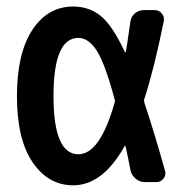

<svg xmlns="http://www.w3.org/2000/svg" viewBox="-20 -550 540 580"><path d="M216.8 -435.5Q141.6 -435.5 141.6 -259.8Q141.6 -84 216.8 -84Q282.2 -84 326.2 -240.2Q328.1 -245.1 326.2 -250Q296.9 -359.4 272 -397.5Q247.1 -435.5 216.8 -435.5ZM201.2 9.8Q126 9.8 78.6 -59.6Q31.2 -128.9 31.2 -259.8Q31.2 -388.7 77.6 -459.5Q124 -530.3 201.2 -530.3Q249 -530.3 284.2 -502Q319.3 -473.6 357.4 -392.6Q358.4 -391.6 359.4 -392.6Q360.4 -393.6 360.4 -394.5Q362.3 -406.2 364.7 -421.4Q367.2 -436.5 369.6 -455.1Q372.1 -473.6 374 -485.4Q376 -500 387.7 -509.8Q399.4 -519.5 414.1 -519.5H447.3Q460.9 -519.5 469.2 -508.8Q477.5 -498 474.6 -485.4Q445.3 -340.8 416 -251Q414.1 -246.1 416 -240.2Q446.3 -149.4 478.5 -34.2Q482.4 -21.5 474.1 -10.7Q465.8 0 453.1 0H417Q401.4 0 389.2 -10.7Q377 -21.5 374 -36.1Q366.2 -78.1 359.4 -107.4Q359.4 -108.4 358.4 -108.9Q357.4 -109.4 356.4 -108.4Q290 9.8 201.2 9.8Z"/></svg>

Font: Rounded-L Mgen+ 1m medium
Style: Regular
Weight: 500
Designer: [Source Han Sans]
Ryoko NISHIZUKA  (kana & ideographs); Paul D. Hunt (Latin, Greek & Cyrillic); Wenlong ZHANG  (bopomofo
Version: Version 1.059.20150602